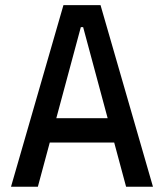

<svg xmlns="http://www.w3.org/2000/svg" viewBox="-20 -713 626 733"><path d="M22 0 222.2 -693.4H363.8L564 0H461.4L297.4 -609.4H288.6L124.5 0ZM114.7 -168.9V-261.7H466.3V-168.9Z"/></svg>

Font: Cascadia Mono
Style: Regular
Weight: 400
Monospace: yes
Designer: Aaron Bell
Foundry: Saja Typeworks
Version: Version 2102.003